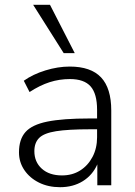

<svg xmlns="http://www.w3.org/2000/svg" viewBox="-20 -771 562 799"><path d="M230 8Q181 8 142.5 -11Q104 -30 81.5 -63Q59 -96 59 -137Q59 -191 86 -221.5Q113 -252 177 -265Q241 -278 353 -278H384V-314Q384 -381 357 -411.5Q330 -442 271 -442Q227 -442 186.5 -429Q146 -416 103 -388L79 -435Q117 -462 169 -478Q221 -494 270 -494Q358 -494 400.5 -449Q443 -404 443 -311V0H385V-87Q365 -42 324.5 -17Q284 8 230 8ZM238 -41Q281 -41 313.5 -61.5Q346 -82 365 -118Q384 -154 384 -200V-233H354Q264 -233 213.5 -225Q163 -217 143 -197Q123 -177 123 -142Q123 -97 154 -69Q185 -41 238 -41ZM245 -550 118 -751H188L291 -550Z"/></svg>

Font: Nunito Sans Light
Style: Regular
Weight: 300
Designer: Vernon Adams
Foundry: Vernon Adams
Version: Version 3.101; ttfautohint (v1.8.4.7-5d5b);gftools[0.9.27]